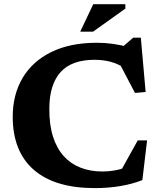

<svg xmlns="http://www.w3.org/2000/svg" viewBox="-20 -904 778 936"><path d="M478.5 -68Q512.5 -68 545.8 -74.5Q579 -81 615.5 -96L560 -55L651.5 -219.5H697L674 -26Q626 -7 567.2 3Q508.5 13 441.5 13Q345 13 270.8 -9.2Q196.5 -31.5 145.5 -75.5Q94.5 -119.5 68.2 -184.5Q42 -249.5 42 -334.5Q42 -442.5 90 -523.8Q138 -605 229.8 -650.2Q321.5 -695.5 452.5 -695.5Q490.5 -695.5 527.8 -690.5Q565 -685.5 610 -674L566 -665.5L629.5 -720.5H666.5L690 -455.5L638 -451L547.5 -623.5L601 -564Q560 -591.5 522.2 -602Q484.5 -612.5 441.5 -612.5Q386.5 -612.5 345.2 -598Q304 -583.5 276.5 -553.8Q249 -524 234.8 -479.2Q220.5 -434.5 220.5 -374Q220 -296 238.2 -238.5Q256.5 -181 290.5 -143.2Q324.5 -105.5 372.2 -86.8Q420 -68 478.5 -68ZM371 -749.5 434.5 -883.5H591V-862L433.5 -749.5Z"/></svg>

Font: Newsreader
Style: Bold
Weight: 700
Designer: Hugues Gentile
Foundry: Production Type
Version: Version 1.003